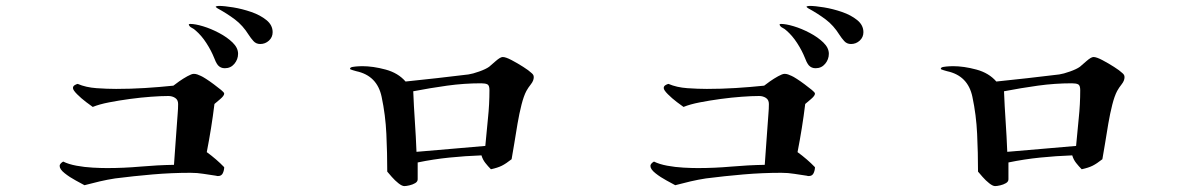

<svg xmlns="http://www.w3.org/2000/svg" viewBox="-20 -765 4040 650"><path d="M739 -448Q739 -441 725.5 -429.5Q712 -418 706 -413Q701 -372 694.5 -331.5Q688 -291 680 -250Q713 -226 739 -199Q739 -189 734.5 -179Q730 -169 718 -169Q714 -169 712 -170Q690 -173 669 -176.5Q648 -180 625 -180Q561 -180 497 -174.5Q433 -169 370 -161Q344 -157 318 -151Q292 -145 266 -138Q257 -143 236.5 -154Q216 -165 199 -178.5Q182 -192 182 -203Q182 -208 186 -212Q190 -216 194 -218Q212 -209 239 -204Q266 -199 294 -197.5Q322 -196 342 -196Q399 -196 455.5 -201Q512 -206 569 -207Q571 -242 574 -277Q577 -312 579 -346Q580 -363 581.5 -380Q583 -397 583 -413Q583 -427 573 -433.5Q563 -440 550 -440Q526 -440 491.5 -437.5Q457 -435 420 -430Q383 -425 349.5 -418.5Q316 -412 294 -403Q288 -407 271.5 -419.5Q255 -432 241 -446Q227 -460 227 -467Q227 -473 232.5 -476.5Q238 -480 243 -481Q271 -469 307 -466.5Q343 -464 373 -464Q422 -464 470.5 -467Q519 -470 567 -475Q573 -480 586.5 -489.5Q600 -499 614.5 -507Q629 -515 636 -515Q642 -515 648 -513Q654 -511 660 -508Q665 -506 677.5 -498Q690 -490 704 -479.5Q718 -469 728.5 -460.5Q739 -452 739 -448ZM786 -583Q786 -564 773.5 -549Q761 -534 741 -534Q727 -534 718 -544Q714 -549 710.5 -556Q707 -563 705 -569Q695 -594 678.5 -619.5Q662 -645 642 -662Q637 -667 629 -671Q621 -675 619 -682Q620 -684 624 -684Q641 -684 667.5 -676Q694 -668 721.5 -653.5Q749 -639 767.5 -621Q786 -603 786 -583ZM903 -656Q903 -639 890.5 -627.5Q878 -616 861 -616Q847 -616 838 -626Q829 -636 822 -647Q802 -679 775.5 -699Q749 -719 716 -737Q714 -738 710 -742Q713 -745 721 -745Q739 -745 769.5 -740Q800 -735 830.5 -724.5Q861 -714 882 -697Q903 -680 903 -656Z M1637 -460Q1637 -476 1630 -479.5Q1623 -483 1609 -483Q1551 -483 1493.5 -475Q1436 -467 1379 -456Q1381 -405 1384.5 -354Q1388 -303 1390 -251Q1449 -256 1507 -261Q1565 -266 1623 -271Q1627 -318 1632 -365Q1637 -412 1637 -460ZM1787 -504Q1787 -492 1777.5 -480Q1768 -468 1762 -457Q1753 -440 1745.5 -410.5Q1738 -381 1732 -346Q1726 -311 1721 -279Q1716 -247 1712 -226Q1693 -211 1679 -204Q1665 -197 1642 -192Q1632 -202 1623 -213.5Q1614 -225 1610 -239Q1555 -237 1501 -231.5Q1447 -226 1394 -215V-158Q1394 -150 1385.5 -145Q1377 -140 1366 -137.5Q1355 -135 1349 -135Q1341 -135 1329 -144.5Q1317 -154 1306.5 -166Q1296 -178 1291 -184Q1291 -247 1288 -311.5Q1285 -376 1272 -437Q1257 -509 1186 -524Q1183 -525 1174 -527.5Q1165 -530 1165 -532Q1165 -537 1174 -538.5Q1183 -540 1193 -540.5Q1203 -541 1206 -541Q1243 -541 1285.5 -529.5Q1328 -518 1353 -489Q1460 -500 1566 -513Q1580 -515 1602.5 -523Q1625 -531 1636 -539Q1643 -545 1658.5 -558.5Q1674 -572 1682 -572Q1692 -572 1712 -561.5Q1732 -551 1751.5 -538.5Q1771 -526 1778 -519Q1782 -516 1784.5 -512.5Q1787 -509 1787 -504Z M2739 -448Q2739 -441 2725.5 -429.5Q2712 -418 2706 -413Q2701 -372 2694.5 -331.5Q2688 -291 2680 -250Q2713 -226 2739 -199Q2739 -189 2734.5 -179Q2730 -169 2718 -169Q2714 -169 2712 -170Q2690 -173 2669 -176.5Q2648 -180 2625 -180Q2561 -180 2497 -174.5Q2433 -169 2370 -161Q2344 -157 2318 -151Q2292 -145 2266 -138Q2257 -143 2236.5 -154Q2216 -165 2199 -178.5Q2182 -192 2182 -203Q2182 -208 2186 -212Q2190 -216 2194 -218Q2212 -209 2239 -204Q2266 -199 2294 -197.5Q2322 -196 2342 -196Q2399 -196 2455.5 -201Q2512 -206 2569 -207Q2571 -242 2574 -277Q2577 -312 2579 -346Q2580 -363 2581.5 -380Q2583 -397 2583 -413Q2583 -427 2573 -433.5Q2563 -440 2550 -440Q2526 -440 2491.5 -437.5Q2457 -435 2420 -430Q2383 -425 2349.5 -418.5Q2316 -412 2294 -403Q2288 -407 2271.5 -419.5Q2255 -432 2241 -446Q2227 -460 2227 -467Q2227 -473 2232.5 -476.5Q2238 -480 2243 -481Q2271 -469 2307 -466.5Q2343 -464 2373 -464Q2422 -464 2470.5 -467Q2519 -470 2567 -475Q2573 -480 2586.5 -489.5Q2600 -499 2614.5 -507Q2629 -515 2636 -515Q2642 -515 2648 -513Q2654 -511 2660 -508Q2665 -506 2677.5 -498Q2690 -490 2704 -479.5Q2718 -469 2728.5 -460.5Q2739 -452 2739 -448ZM2786 -583Q2786 -564 2773.5 -549Q2761 -534 2741 -534Q2727 -534 2718 -544Q2714 -549 2710.5 -556Q2707 -563 2705 -569Q2695 -594 2678.5 -619.5Q2662 -645 2642 -662Q2637 -667 2629 -671Q2621 -675 2619 -682Q2620 -684 2624 -684Q2641 -684 2667.5 -676Q2694 -668 2721.5 -653.5Q2749 -639 2767.5 -621Q2786 -603 2786 -583ZM2903 -656Q2903 -639 2890.5 -627.5Q2878 -616 2861 -616Q2847 -616 2838 -626Q2829 -636 2822 -647Q2802 -679 2775.5 -699Q2749 -719 2716 -737Q2714 -738 2710 -742Q2713 -745 2721 -745Q2739 -745 2769.5 -740Q2800 -735 2830.5 -724.5Q2861 -714 2882 -697Q2903 -680 2903 -656Z M3637 -460Q3637 -476 3630 -479.5Q3623 -483 3609 -483Q3551 -483 3493.5 -475Q3436 -467 3379 -456Q3381 -405 3384.5 -354Q3388 -303 3390 -251Q3449 -256 3507 -261Q3565 -266 3623 -271Q3627 -318 3632 -365Q3637 -412 3637 -460ZM3787 -504Q3787 -492 3777.5 -480Q3768 -468 3762 -457Q3753 -440 3745.5 -410.5Q3738 -381 3732 -346Q3726 -311 3721 -279Q3716 -247 3712 -226Q3693 -211 3679 -204Q3665 -197 3642 -192Q3632 -202 3623 -213.5Q3614 -225 3610 -239Q3555 -237 3501 -231.5Q3447 -226 3394 -215V-158Q3394 -150 3385.5 -145Q3377 -140 3366 -137.5Q3355 -135 3349 -135Q3341 -135 3329 -144.5Q3317 -154 3306.5 -166Q3296 -178 3291 -184Q3291 -247 3288 -311.5Q3285 -376 3272 -437Q3257 -509 3186 -524Q3183 -525 3174 -527.5Q3165 -530 3165 -532Q3165 -537 3174 -538.5Q3183 -540 3193 -540.5Q3203 -541 3206 -541Q3243 -541 3285.5 -529.5Q3328 -518 3353 -489Q3460 -500 3566 -513Q3580 -515 3602.5 -523Q3625 -531 3636 -539Q3643 -545 3658.5 -558.5Q3674 -572 3682 -572Q3692 -572 3712 -561.5Q3732 -551 3751.5 -538.5Q3771 -526 3778 -519Q3782 -516 3784.5 -512.5Q3787 -509 3787 -504Z"/></svg>

Font: Kaisei HarunoUmi
Style: Regular
Weight: 400
Designer: Font-Kai, 金井和夫
Foundry: KAZUO KANAI
Version: Version 5.003